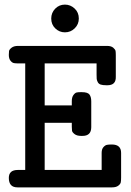

<svg xmlns="http://www.w3.org/2000/svg" viewBox="-20 -809 565 829"><path d="M18.1 -41Q18.1 -75.2 57.1 -75.2H88.9V-535.2H60.1Q47.9 -535.2 40 -536.6Q32.2 -538.1 25.1 -547.1Q18.1 -556.2 18.1 -571.8Q18.1 -581.5 19 -588.4Q20 -595.2 30 -603Q40 -610.8 58.1 -610.8H441.9Q460 -610.8 469 -603Q478 -595.2 479 -588.6Q480 -582 480 -569.8V-477.1Q481 -440.9 443.8 -440.9H439.9Q423.8 -440.9 414.8 -443.8Q405.8 -446.8 401.9 -454.8Q397.9 -462.9 397.5 -468.5Q397 -474.1 397 -486.8V-535.2H172.9V-354H290V-372.1Q290 -389.2 297.1 -398.7Q304.2 -408.2 311 -409.7Q317.9 -411.1 328.1 -411.1H333Q358.9 -411.1 366.5 -400.6Q374 -390.1 374 -371.1V-259.8Q374 -221.7 335 -222.2H331.1Q312 -222.2 302 -230Q292 -237.8 291 -244.4Q290 -251 290 -262.2V-278.8H172.9V-75.2H418.9V-148.9Q418.9 -165 426.5 -173.6Q434.1 -182.1 441.7 -183.6Q449.2 -185.1 462.9 -185.1Q502.9 -185.1 502.9 -148.9V-43Q502.9 -29.8 501.5 -22Q500 -14.2 490.5 -7.1Q481 0 463.9 0H55.2Q18.1 0 18.1 -41ZM201.2 -729Q201.2 -753.9 218.3 -771.5Q235.4 -789.1 260.3 -789.1Q284.2 -789.1 302.2 -772.2Q320.3 -755.4 320.3 -729Q320.3 -704.1 302.7 -686.8Q285.2 -669.4 260.3 -669.4Q236.3 -669.4 218.8 -686.3Q201.2 -703.1 201.2 -729Z"/></svg>

Font: CMU Typewriter Text
Style: Bold
Weight: 700
Version: Version 0.7.0